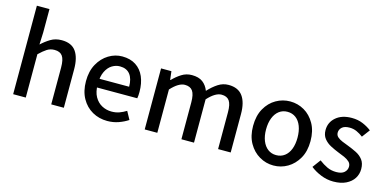

<svg xmlns="http://www.w3.org/2000/svg" viewBox="-69 -1091 2998 1486"><g transform="rotate(15 1430.0 -348.5)"><path d="M77 0V-709H178V-521L174 -424Q207 -455 245 -478Q283 -501 333 -501Q412 -501 447.5 -451Q483 -401 483 -308V0H382V-295Q382 -359 362.5 -386.5Q343 -414 299 -414Q265 -414 238.5 -397Q212 -380 178 -347V0Z M833 12Q767 12 713 -18.5Q659 -49 627 -106.5Q595 -164 595 -244Q595 -324 627 -381.5Q659 -439 710 -470Q761 -501 818 -501Q883 -501 927.5 -472Q972 -443 994.5 -391Q1017 -339 1017 -270Q1017 -256 1016 -241.5Q1015 -227 1013 -218H674L673 -288H929Q929 -352 901.5 -387Q874 -422 820 -422Q788 -422 758 -404Q728 -386 708.5 -346.5Q689 -307 689 -244Q689 -183 711 -144Q733 -105 769 -86Q805 -67 846 -67Q880 -67 908 -77Q936 -87 963 -104L998 -40Q965 -18 923 -3Q881 12 833 12Z M1131 0V-489H1214L1222 -421H1225Q1257 -454 1294 -477.5Q1331 -501 1376 -501Q1431 -501 1463 -477Q1495 -453 1511 -411Q1548 -451 1586.5 -476Q1625 -501 1670 -501Q1747 -501 1783.5 -451Q1820 -401 1820 -308V0H1719V-295Q1719 -359 1699.5 -386.5Q1680 -414 1637 -414Q1612 -414 1584.5 -397.5Q1557 -381 1526 -347V0H1425V-295Q1425 -359 1405.5 -386.5Q1386 -414 1343 -414Q1293 -414 1232 -347V0Z M2164 12Q2104 12 2051.5 -18.5Q1999 -49 1966.5 -106Q1934 -163 1934 -244Q1934 -326 1966.5 -383.5Q1999 -441 2051.5 -471Q2104 -501 2164 -501Q2225 -501 2277 -471Q2329 -441 2361.5 -383.5Q2394 -326 2394 -244Q2394 -163 2361.5 -106Q2329 -49 2277 -18.5Q2225 12 2164 12ZM2164 -71Q2203 -71 2231.5 -92.5Q2260 -114 2275 -153Q2290 -192 2290 -244Q2290 -296 2275 -335.5Q2260 -375 2231.5 -396.5Q2203 -418 2164 -418Q2126 -418 2097.5 -396.5Q2069 -375 2053.5 -335.5Q2038 -296 2038 -244Q2038 -192 2053.5 -153Q2069 -114 2097.5 -92.5Q2126 -71 2164 -71Z M2644 12Q2593 12 2544.5 -7.5Q2496 -27 2460 -56L2508 -121Q2541 -96 2574 -80.5Q2607 -65 2647 -65Q2691 -65 2712 -84.5Q2733 -104 2733 -131Q2733 -154 2717 -169Q2701 -184 2676.5 -195Q2652 -206 2625 -216Q2592 -229 2559.5 -246Q2527 -263 2505.5 -290Q2484 -317 2484 -358Q2484 -420 2531 -460.5Q2578 -501 2658 -501Q2707 -501 2747 -484Q2787 -467 2816 -444L2769 -381Q2744 -400 2717.5 -412Q2691 -424 2660 -424Q2619 -424 2599.5 -406Q2580 -388 2580 -363Q2580 -342 2595 -328.5Q2610 -315 2634 -305Q2658 -295 2685 -285Q2719 -272 2752.5 -255.5Q2786 -239 2807.5 -211Q2829 -183 2829 -137Q2829 -96 2808 -62.5Q2787 -29 2745.5 -8.5Q2704 12 2644 12Z"/></g></svg>

Font: Assistant ExtraLight SemiBold
Style: Regular
Weight: 600
Version: Version 3.000